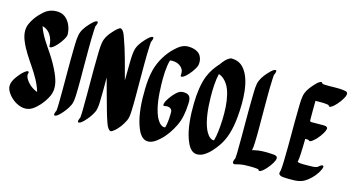

<svg xmlns="http://www.w3.org/2000/svg" viewBox="-82 -1087 2661 1440"><g transform="rotate(15 1249.0 -366.5)"><path d="M18.1 -87.2C43.5 -23.2 141.8 50.3 219 5.7C239.3 -6 256.4 -21.9 272.2 -39C295.2 -64 315 -92.5 329.3 -123.3C356.5 -182.3 337.1 -243.4 314.7 -294.6C293.4 -343.2 266.4 -388.9 237 -433C199.3 -489.6 158.8 -542.7 136.1 -611.1C137.7 -610.9 139.4 -610.6 141 -610.3C191.6 -596.3 223.5 -543.1 224.8 -479.9C225.1 -468.7 238 -473.4 243.3 -476.1C258.2 -484 271 -497 282.2 -509.3C296.7 -525.2 309.9 -542.8 320.5 -561.5C326.9 -572.7 334.4 -586.5 334.1 -599.9C333 -647.1 313.8 -698.9 274.5 -727.5C254.6 -742 230.6 -746.6 206.4 -745.9C148.5 -744.4 117.5 -715.1 87.8 -684.5C64.6 -660.7 44 -630.8 29.7 -599C10 -554.3 18.4 -509.1 36.3 -465.6C86.7 -343.3 185.4 -256.1 224.5 -123.5C181.8 -138.7 143.9 -171.4 126.3 -209.6C123.6 -216.9 121.9 -224.5 121.8 -232.2C124.7 -239.7 127.8 -250.2 122.2 -254.6C114.7 -260.5 99.5 -248.4 94.8 -244.8C79 -232.8 65.3 -217.6 53 -202.1C33.1 -176.4 -0.1 -133.1 18.1 -87.2Z M485.6 -728.9C460.7 -704 433.2 -673.9 419.7 -638.8C407.6 -607.2 407 -561.7 406.1 -519.8C402.6 -378.7 406.2 -236 404 -94C403.6 -71.5 403.5 -48.9 401.1 -26.5C397.9 -20.4 380.6 16 400.1 13.1C412.5 11.3 426 -0.9 434.2 -9.2C460.3 -35.5 482.6 -64.1 498.8 -97.5C508.8 -118 511.2 -147.3 512.3 -175C515.4 -250.4 513.8 -328.1 513.8 -405.2C513.8 -496.5 512.5 -588.1 516.6 -679.4C517.1 -690.2 517.6 -701.2 518.8 -712C522 -718.1 539.1 -754.4 519.7 -751.5C507.3 -749.3 493.9 -737.1 485.6 -728.9Z M918.6 -723.9C893.7 -699 866.2 -668.9 852.7 -633.8C840.6 -602.2 840 -556.7 839.1 -514.8C838 -469.3 837.6 -423.7 837.5 -378C809 -482.4 782.8 -591 746 -689.7C738.6 -709.6 730.8 -734 712.8 -744.4C704.7 -754.3 682.7 -734.3 676.7 -728.8C666.7 -720.2 657.6 -710.5 649.1 -700.3C631.6 -680.7 615.2 -658.5 605.7 -633.8C593.6 -602.2 593 -556.7 592.1 -514.8C588.6 -373.8 592.2 -231.3 590 -89.4C589.7 -67.1 589.5 -44.8 587.2 -22.7C583.9 -16.6 566.6 20 586.1 17.1C598.5 15.3 612 3.1 620.2 -5.2C646.3 -31.5 668.5 -60.1 684.8 -93.5C694.8 -113.8 697.2 -143 698.3 -170.6C700.9 -233.9 700.2 -299 699.9 -363.9C722.6 -282.3 744.1 -199.9 767.6 -118.7C775 -93.2 782.4 -67.7 791.4 -42.8C798.9 -21.9 807.9 5.4 827.1 16C835.3 22 849.4 10.3 854.6 6.3C887.5 -18.7 913 -55 931.8 -93.5C941.8 -113.8 944.2 -143 945.3 -170.6C948.4 -245.8 946.8 -323.4 946.8 -400.3C946.8 -491.6 945.5 -583.2 949.6 -674.4C950.1 -685.2 950.6 -696.2 951.8 -707C955 -713.1 972.1 -749.4 952.7 -746.5C940.3 -744.3 926.9 -732.1 918.6 -723.9Z M1342.6 -642C1344.8 -664.6 1340.7 -686.4 1328.4 -705.7C1311.7 -731.9 1276.8 -744.3 1238.3 -746.1C1190.8 -748.7 1160.3 -722.1 1135.1 -699.4C1082.5 -651.6 1038.4 -581.9 1018.5 -505.6C1006 -457.5 1001.9 -407.1 1000.5 -357.6C997.9 -258.3 1004.5 -157.3 1031.4 -79.1C1043.5 -43.9 1063.1 2 1098.8 15.4C1142.4 31.7 1183.5 -1.3 1211.1 -26.4C1250.7 -62.3 1280.9 -107.8 1304.5 -155.4C1328.9 -204.5 1340.4 -262.1 1342.9 -328.9C1343.7 -349.9 1345.6 -372.4 1331.8 -390C1322.5 -401.9 1305.7 -405.2 1291.4 -406.1C1262.1 -408.1 1245.6 -395.9 1230.1 -381.4C1214.3 -366.6 1200.4 -349.7 1188.3 -331.9C1179 -318.1 1169.3 -302.6 1165.1 -286.2C1163.7 -280.9 1162.1 -266.3 1173.1 -269.1C1199.1 -275.8 1221.1 -270.2 1231 -253C1234.9 -241.7 1234 -229.3 1233.7 -217.5C1232.9 -180.9 1229.8 -145.8 1220.7 -115.7C1215 -114.9 1209.1 -114.8 1203.5 -115.9C1176.6 -124.9 1158.9 -155.8 1148 -179.8C1120.6 -244.6 1111.8 -332.1 1109.7 -416.9C1108.2 -483.9 1109.5 -554.9 1125.9 -610.3C1173.9 -617.5 1213.9 -597.3 1229.2 -564.1C1233.9 -550.5 1234.3 -536 1233 -521.6C1231.9 -510 1247.5 -515.8 1251.5 -517.8C1266.4 -525.7 1279.3 -538.7 1290.5 -551.1C1305 -567.1 1318.2 -584.6 1328.8 -603.4C1334.4 -614.5 1342.3 -627.1 1342.6 -642Z M1493.8 -679.4C1462.2 -645.2 1434.5 -605.8 1416.5 -559.9C1393.7 -501.7 1383.6 -423 1382.3 -348.7C1380.5 -250.5 1387.3 -150.8 1415.2 -74.6C1427.4 -41 1447.3 3.4 1483.3 14.7C1506.2 21.8 1532 15.8 1552.3 4.1C1592.9 -19.1 1623.9 -56.8 1650.5 -94.3C1694.9 -156.9 1715.9 -234.9 1724.9 -328.3C1737.9 -468 1732.7 -621 1665.4 -700.4C1639.9 -730.4 1609.4 -743.9 1564.8 -743.9C1533.9 -733 1511.6 -705 1493.8 -679.4ZM1599.8 -116.6C1594.9 -116.3 1590 -116.5 1585.5 -117.3C1558.3 -126.3 1540.5 -157.3 1529.6 -181.5C1501.8 -247 1493.2 -336 1491.7 -421.8C1490.5 -484.8 1493.4 -553 1506.3 -606.4C1537 -596.7 1561.1 -573.1 1577.7 -545.6C1627.4 -463.6 1627.2 -310.5 1613.7 -189.9C1610.6 -165.3 1606.3 -140.6 1599.8 -116.6Z M1873.6 -723.5C1847.5 -697.5 1822 -668.3 1807.7 -633.9C1794.5 -602.1 1795 -559.1 1794.1 -517.7C1790.6 -377.2 1794.2 -235.1 1792 -93.7C1791.7 -71.7 1791.5 -49.5 1789.2 -27.6C1785.3 -20.3 1782.1 -12.7 1780.1 -4.9C1776.2 9.9 1784.7 19.5 1799.5 15.9C1811.7 13 1823.7 9.3 1836.1 7.1C1861.8 2.6 1887.8 2.2 1913.8 2.4C1932.6 2.6 1951.8 2.5 1970.5 5.5C1977.9 6.4 1979.9 10.5 1982.6 16.1C1988.1 18.3 1993.3 17.6 1998.4 13.9C2013.3 6 2026.1 -7 2037.3 -19.3C2051.8 -35.2 2065 -52.8 2075.6 -71.5C2081.1 -82.5 2088.8 -94.7 2089.2 -109.7C2087.4 -115.3 2085.6 -121.3 2080.1 -124.1C2070.3 -129.2 2055.9 -129.9 2043.2 -130.6C1994.8 -133.8 1947.2 -132.9 1906.9 -122.8C1903.1 -121.9 1898.5 -119.9 1893.9 -118.6C1898.1 -135.8 1899.5 -155.7 1900.3 -174.9C1903.5 -249.9 1901.8 -327.1 1901.8 -403.8C1901.8 -494.6 1900.5 -585.6 1904.6 -676.3C1905 -686.1 1905.6 -695.9 1906.5 -705.7C1909.7 -711.8 1927.1 -748.4 1907.6 -745.5C1895.3 -744 1881.9 -731.8 1873.6 -723.5Z M2336.7 -438.1C2321.2 -438 2305.8 -437.9 2290.3 -437.9C2278.9 -437.9 2264.9 -435.4 2259 -442.1C2258.6 -443.9 2258.3 -446 2257.7 -447.5C2257.4 -498.2 2257.2 -549 2258.1 -599.8C2292 -600.5 2325.8 -601.5 2356.5 -595.9C2356.7 -595.9 2356.9 -595.8 2357.1 -595.8C2362.7 -594 2364.4 -590.7 2366.8 -585.6C2372.3 -583.4 2377.5 -584.1 2382.6 -587.8C2397.5 -595.7 2410.3 -608.7 2421.5 -621C2436 -636.9 2449.2 -654.5 2459.8 -673.2C2465.3 -684.2 2473 -696.8 2473.4 -711.7C2471.6 -717.3 2469.8 -723.3 2464.3 -726.1C2459.3 -728.7 2453 -729.4 2447.6 -730.4C2398.1 -739.4 2341.7 -731.1 2290 -734.7C2282 -735.3 2275.6 -736.4 2271.8 -741.9C2270.3 -748.3 2262.5 -748.9 2256.2 -745.4C2240 -738.6 2226.3 -723 2215.2 -710.8C2194.9 -688.6 2174.9 -664.1 2163.5 -635.4C2150.5 -603.2 2151.2 -560.6 2150.1 -518.9C2146.9 -379.1 2150.5 -239.5 2146.3 -99.8C2145.6 -76.9 2144.8 -53.8 2142.2 -31C2141 -24 2132.2 -1.8 2140.5 2.8C2147.4 12.6 2160.1 14.5 2175.4 16.1C2200.6 18.6 2226.5 17.7 2251.8 17.4C2301.5 16.6 2331.4 4.1 2359.5 -18.6C2390.9 -43.3 2420.2 -76.7 2437.2 -115.2C2439.6 -120.6 2447.8 -138.1 2440.3 -144.1C2429.5 -152.2 2408.4 -130.7 2402 -125.6C2383.3 -115.9 2353.6 -116.9 2331.4 -116.9C2306.6 -116.9 2280.5 -115.1 2255.9 -119.7C2252.9 -120.6 2250 -122.1 2247.6 -124.1C2252.1 -144.8 2253.1 -166.4 2254.3 -187.4C2256.3 -226.4 2257.3 -265.5 2257.7 -304.7C2267.2 -304.5 2282.1 -305.4 2287.8 -300.3C2297 -283.2 2339.3 -328.2 2344 -333.3C2358.5 -349.2 2371.7 -366.8 2382.3 -385.5C2387.8 -396.5 2395.4 -408.7 2395.8 -423.8C2391.7 -442.3 2356.9 -438.1 2336.7 -438.1ZM2406.8 -128.4C2407 -128.5 2407.2 -128.7 2407.5 -128.8C2407.2 -128.7 2407 -128.5 2406.8 -128.4Z"/></g></svg>

Font: Quiapo Free
Style: Regular
Weight: 400
Designer: Aaron Amar
Version: Version 001.002